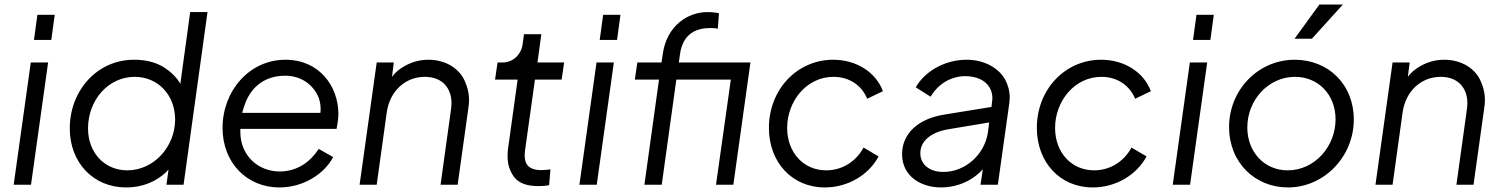

<svg xmlns="http://www.w3.org/2000/svg" viewBox="-20 -810 6586 842"><path d="M205 -635 220 -745H144L129 -635ZM116 0 191 -536H115L40 0Z M533 12C578 12 620 2 659 -19C682 -32 702 -47 719 -66L710 0H785L890 -757H814L771 -443C752 -474 726 -498 695 -517C660 -538 617 -548 568 -548C405 -548 286 -412 286 -247C286 -97 389 12 533 12ZM538 -63C438 -63 366 -141 366 -247C366 -369 453 -473 571 -473C673 -473 748 -393 748 -286C748 -168 656 -63 538 -63Z M1205 12C1313 12 1403 -49 1441 -121L1378 -157C1341 -101 1285 -58 1206 -58C1115 -58 1034 -125 1034 -232C1034 -237 1034 -241 1034 -245H1456C1459 -260 1464 -289 1464 -310C1464 -432 1380 -548 1232 -548C1073 -548 956 -411 956 -249C956 -97 1062 12 1205 12ZM1042 -315C1046 -331 1051 -346 1057 -361C1086 -434 1146 -478 1231 -478C1299 -478 1353 -440 1377 -383C1383 -367 1386 -350 1386 -333C1386 -327 1386 -321 1385 -315Z M1632 0 1676 -317C1690 -413 1759 -473 1843 -473C1923 -473 1960 -420 1960 -358C1960 -350 1959 -341 1958 -331L1912 0H1987L2034 -336C2036 -349 2037 -361 2037 -373C2037 -399 2031 -426 2019 -453C1996 -508 1936 -548 1859 -548C1820 -548 1785 -538 1752 -519C1731 -507 1713 -492 1699 -473L1707 -536H1632L1557 0Z M2339 6C2350 6 2372 6 2388 2L2394 -67C2383 -66 2367 -64 2354 -64C2286 -64 2281 -104 2281 -130C2281 -138 2282 -146 2283 -154L2326 -461H2443L2454 -536H2337L2354 -660H2278L2272 -617C2267 -572 2230 -536 2185 -536H2162L2151 -461H2250L2208 -158C2206 -146 2206 -135 2206 -124C2206 -88 2216 -58 2236 -32C2256 -7 2290 6 2339 6Z M2686 -635 2701 -745H2625L2610 -635ZM2597 0 2672 -536H2596L2521 0Z M2882 0 2946 -461H3185L3120 0H3196L3271 -536H2957L2962 -572C2974 -659 3029 -687 3094 -687C3099 -687 3119 -687 3128 -684L3133 -752C3120 -755 3101 -757 3082 -757C2996 -757 2905 -697 2887 -576L2881 -536H2775L2764 -461H2870L2806 0Z M3597 12C3701 12 3791 -45 3833 -124L3767 -163C3735 -103 3675 -63 3603 -63C3504 -63 3432 -141 3432 -249C3432 -366 3517 -473 3635 -473C3706 -473 3760 -434 3783 -377L3852 -410C3822 -492 3737 -548 3634 -548C3476 -548 3352 -418 3352 -249C3352 -99 3453 12 3597 12Z M4107 12C4164 12 4218 -7 4259 -39C4270 -48 4281 -57 4290 -68L4280 0H4356L4406 -356C4407 -366 4408 -375 4408 -384C4408 -411 4401 -436 4388 -461C4360 -512 4296 -548 4219 -548C4121 -548 4034 -495 3996 -427L4061 -386C4092 -438 4146 -476 4214 -476C4236 -476 4257 -472 4276 -464C4314 -447 4332 -415 4332 -380C4332 -373 4331 -366 4330 -359L4328 -341L4124 -308C4006 -290 3936 -224 3936 -134C3936 -36 4020 12 4107 12ZM4318 -273 4313 -234C4301 -136 4216 -56 4117 -56C4056 -56 4016 -89 4016 -138C4016 -191 4062 -230 4138 -243Z M4772 12C4876 12 4966 -45 5008 -124L4942 -163C4910 -103 4850 -63 4778 -63C4679 -63 4607 -141 4607 -249C4607 -366 4692 -473 4810 -473C4881 -473 4935 -434 4958 -377L5027 -410C4997 -492 4912 -548 4809 -548C4651 -548 4527 -418 4527 -249C4527 -99 4628 12 4772 12Z M5288 -635 5303 -745H5227L5212 -635ZM5199 0 5274 -536H5198L5123 0Z M5733 -640 5869 -790H5766L5657 -640ZM5628 12C5787 12 5917 -123 5917 -286C5917 -440 5805 -548 5658 -548C5497 -548 5370 -415 5370 -253C5370 -97 5484 12 5628 12ZM5627 -63C5525 -63 5450 -143 5450 -251C5450 -372 5543 -473 5659 -473C5761 -473 5837 -395 5837 -287C5837 -167 5745 -63 5627 -63Z M6087 0 6131 -317C6145 -413 6214 -473 6298 -473C6378 -473 6415 -420 6415 -358C6415 -350 6414 -341 6413 -331L6367 0H6442L6489 -336C6491 -349 6492 -361 6492 -373C6492 -399 6486 -426 6474 -453C6451 -508 6391 -548 6314 -548C6275 -548 6240 -538 6207 -519C6186 -507 6168 -492 6154 -473L6162 -536H6087L6012 0Z"/></svg>

Font: Plus Jakarta Sans
Style: Italic
Weight: 400
Italic angle: -8°
Designer: Gumpita Rahayu
Foundry: Tokotype
Version: Version 2.071;gftools[0.9.30]